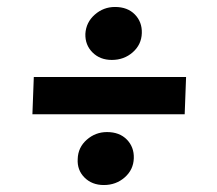

<svg xmlns="http://www.w3.org/2000/svg" viewBox="-20 -581 622 551"><path d="M73 -253 77 -360H514L510 -253ZM278 -50Q244 -50 222.5 -71.5Q201 -93 203 -125Q204 -158 229 -180Q254 -202 287 -202Q323 -202 344 -180.5Q365 -159 364 -127Q363 -94 338 -72Q313 -50 278 -50ZM301 -409Q267 -409 245.5 -430.5Q224 -452 225 -484Q227 -517 252 -539Q277 -561 310 -561Q346 -561 367 -539.5Q388 -518 387 -486Q386 -453 361 -431Q336 -409 301 -409Z"/></svg>

Font: Literata
Style: Bold Italic
Weight: 700
Italic angle: -2°
Designer: Latin by Veronika Burian and Jose Scaglione. Greek by Irene Vlachou. Cyrillic by Vera Evstafieva
Foundry: TypeTogether
Version: Version 3.103;gftools[0.9.29]